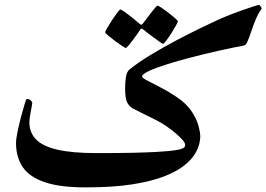

<svg xmlns="http://www.w3.org/2000/svg" viewBox="-20 -770 1120 807"><path d="M1080.1 -733.9Q1066.4 -715.8 1055.7 -690.2Q1044.9 -664.6 1036.6 -639.6Q1028.3 -614.7 1021.2 -597.7Q1014.2 -580.6 1007.3 -579.1Q957 -569.8 898.7 -556.6Q840.3 -543.5 783.7 -528.8Q727.1 -514.2 680.2 -499.3Q633.3 -484.4 605.2 -471.2Q577.1 -458 577.1 -447.8Q577.1 -442.9 599.9 -430.9Q622.6 -418.9 656 -401.9Q689.5 -384.8 721.7 -362.8Q762.2 -335.9 783.7 -304.4Q805.2 -272.9 813.5 -243.7Q821.8 -214.4 821.8 -194.8Q821.8 -186 817.9 -167Q814 -147.9 799.8 -123.8Q785.6 -99.6 755.1 -75Q724.6 -50.3 671.6 -29.3Q618.7 -8.3 537.4 4.6Q456.1 17.6 339.4 17.6Q231.4 17.6 167.5 -4.4Q103.5 -26.4 75.4 -67.9Q47.4 -109.4 47.4 -168.5Q47.4 -186 53.7 -216.6Q60.1 -247.1 68.4 -278.8Q76.7 -310.5 83.5 -332.3Q90.3 -354 91.3 -354Q103.5 -354 109.6 -347.4Q115.7 -340.8 115.7 -337.9Q115.7 -335 112.8 -319.6Q109.9 -304.2 106.7 -286.1Q103.5 -268.1 103.5 -256.3Q103.5 -213.4 130.9 -184.6Q158.2 -155.8 220.2 -141.1Q282.2 -126.5 386.2 -126.5Q481 -126.5 540.8 -127.9Q600.6 -129.4 635.5 -131.3Q670.4 -133.3 690.4 -135.3Q724.1 -138.7 738.3 -142.8Q752.4 -147 755.4 -151.9Q758.3 -156.7 758.3 -161.1Q758.3 -170.9 741.7 -188Q725.1 -205.1 701.7 -223.4Q678.2 -241.7 656.7 -253.9Q644.5 -261.2 621.1 -272.7Q597.7 -284.2 574.5 -295.7Q551.3 -307.1 538.6 -314Q523.9 -322.3 514.9 -338.4Q505.9 -354.5 505.9 -397.9Q505.9 -427.2 509.5 -448Q513.2 -468.8 524.4 -478Q562 -508.3 614 -539.8Q666 -571.3 721.7 -600.6Q777.3 -629.9 826.2 -653.6Q875 -677.2 905.3 -690.9Q921.4 -698.2 947.5 -708.3Q973.6 -718.3 1000.5 -727.8Q1027.3 -737.3 1046.6 -743.4Q1065.9 -749.5 1068.8 -749.5Q1070.3 -749.5 1075.2 -742.9Q1080.1 -736.3 1080.1 -733.9ZM727.5 -680.2Q727.5 -676.8 719.2 -661.9Q710.9 -647 699.7 -629.4Q688.5 -611.8 678.5 -598.9Q668.5 -585.9 665 -585.9Q662.6 -585.9 650.1 -594.7Q637.7 -603.5 622.1 -615.2Q606.4 -627 594.7 -636Q583 -645 582 -646Q577.1 -649.9 574.2 -649.9Q571.8 -649.9 568.4 -644Q567.9 -643.1 560.1 -631.6Q552.2 -620.1 541.3 -605.5Q530.3 -590.8 521 -579.6Q511.7 -568.4 507.8 -568.4Q505.9 -568.4 492.4 -577.4Q479 -586.4 462.6 -598.6Q446.3 -610.8 434.1 -621.1Q421.9 -631.3 421.9 -634.3Q421.9 -637.7 430.7 -652.8Q439.5 -668 451.2 -685.8Q462.9 -703.6 472.9 -716.8Q482.9 -730 485.4 -730Q489.7 -730 502.4 -721.2Q515.1 -712.4 529.5 -700.9Q543.9 -689.5 554.7 -680.2Q565.4 -670.9 566.4 -670.4Q571.8 -666 573.7 -666Q577.1 -666 582 -672.9Q583 -673.8 591.3 -685.1Q599.6 -696.3 610.4 -710.4Q621.1 -724.6 630.4 -735.4Q639.6 -746.1 642.1 -746.1Q646 -746.1 659.4 -737.1Q672.9 -728 688.7 -715.8Q704.6 -703.6 716.1 -693.4Q727.5 -683.1 727.5 -680.2Z"/></svg>

Font: Scheherazade New
Style: Bold
Weight: 700
Designer: SIL International
Foundry: SIL International
Version: Version 4.000